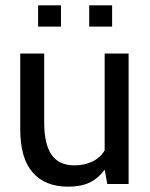

<svg xmlns="http://www.w3.org/2000/svg" viewBox="-20 -691 564 721"><path d="M56 -205V-490H146V-230Q146 -150 173.5 -110Q201 -70 260 -70Q296 -70 326 -84Q356 -98 373 -126V-490H463V0H383L373 -54Q349 -21 316.5 -5.5Q284 10 237 10Q149 10 102.5 -43.5Q56 -97 56 -205ZM123 -671H209V-591H123ZM315 -671H401V-591H315Z"/></svg>

Font: Cabin
Style: Regular
Weight: 400
Designer: Pablo Impallari
Foundry: Pablo Impallari. http://www.impallari.com Igino Marini. http://www.ikern.com
Version: Version 2.001